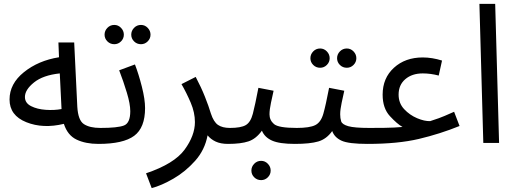

<svg xmlns="http://www.w3.org/2000/svg" viewBox="-20 -734 2648 986"><path d="M535 -38Q535 -77 495 -77Q441 -77 411 -96.5Q381 -116 377 -186L361 -516H280L283 -440Q177 -423 103 -363.5Q29 -304 29 -223Q29 -141 115 -106.5Q201 -72 308 -98Q327 -39 373.5 -17Q420 5 485 5Q507 5 521 -8.5Q535 -22 535 -38ZM108 -236Q108 -273 154.5 -310.5Q201 -348 287 -357L296 -174Q259 -167 215 -170Q171 -173 139.5 -189Q108 -205 108 -236Z M486 5Q613 5 669 -36.5Q725 -78 725 -179Q725 -224 708.5 -289Q692 -354 673 -403L592 -373Q614 -316 631.5 -258Q649 -200 649 -163Q649 -102 616.5 -89.5Q584 -77 496 -77ZM704 -507Q724 -507 738.5 -521.5Q753 -536 753 -556Q753 -576 738.5 -591Q724 -606 704 -606Q683 -606 668.5 -591Q654 -576 654 -556Q654 -536 668.5 -521.5Q683 -507 704 -507ZM567 -507Q587 -507 601.5 -521.5Q616 -536 616 -556Q616 -576 601.5 -591Q587 -606 567 -606Q546 -606 531.5 -591Q517 -576 517 -556Q517 -536 531.5 -521.5Q546 -507 567 -507Z M1151 5Q1173 5 1187 -8.5Q1201 -22 1201 -38Q1201 -77 1161 -77Q1122 -77 1099.5 -92.5Q1077 -108 1063 -151Q1052 -188 1032.5 -237Q1013 -286 985 -339L912 -302Q938 -257 959.5 -206.5Q981 -156 981 -107Q981 -38 928 34.5Q875 107 730 156L759 232Q809 219 870.5 183.5Q932 148 982 92Q1032 36 1046 -39Q1062 -19 1087.5 -7Q1113 5 1151 5Z M1544 -38Q1544 -77 1504 -77Q1410 -77 1387 -97Q1364 -117 1364 -147Q1364 -171 1371.5 -206Q1379 -241 1385 -268L1307 -283Q1290 -194 1278.5 -150Q1267 -106 1242 -91.5Q1217 -77 1161 -77L1151 5Q1217 5 1256 -8Q1295 -21 1325 -63Q1339 -29 1377 -12Q1415 5 1494 5Q1516 5 1530 -8.5Q1544 -22 1544 -38ZM1321 191Q1341 191 1355.5 176.5Q1370 162 1370 142Q1370 122 1355.5 107Q1341 92 1321 92Q1300 92 1285.5 107Q1271 122 1271 142Q1271 162 1285.5 176.5Q1300 191 1321 191Z M1917 -38Q1917 -77 1877 -77Q1800 -77 1768.5 -86Q1737 -95 1732 -111Q1727 -127 1727 -147Q1727 -171 1734.5 -206Q1742 -241 1748 -268L1670 -283Q1653 -194 1640.5 -150Q1628 -106 1599 -91.5Q1570 -77 1504 -77L1494 5Q1572 5 1614.5 -7.5Q1657 -20 1686 -61Q1698 -28 1734 -11.5Q1770 5 1867 5Q1889 5 1903 -8.5Q1917 -22 1917 -38ZM1761 -386Q1781 -386 1795.5 -400.5Q1810 -415 1810 -435Q1810 -455 1795.5 -470Q1781 -485 1761 -485Q1740 -485 1725.5 -470Q1711 -455 1711 -435Q1711 -415 1725.5 -400.5Q1740 -386 1761 -386ZM1624 -386Q1644 -386 1658.5 -400.5Q1673 -415 1673 -435Q1673 -455 1658.5 -470Q1644 -485 1624 -485Q1603 -485 1588.5 -470Q1574 -455 1574 -435Q1574 -415 1588.5 -400.5Q1603 -386 1624 -386Z M1867 5Q2023 5 2131 -20.5Q2239 -46 2340 -87L2312 -160Q2254 -134 2233.5 -127Q2213 -120 2189 -112Q2160 -111 2122 -127Q2084 -143 2055.5 -173.5Q2027 -204 2027 -248Q2027 -298 2061.5 -327.5Q2096 -357 2151 -357Q2191 -357 2233 -346L2250 -423Q2199 -439 2151 -439Q2061 -439 2003 -386Q1945 -333 1945 -248Q1945 -178 1982.5 -137.5Q2020 -97 2047 -82Q2037 -81 2004 -79Q1971 -77 1877 -77Z M2462 0 2442 -714H2523L2543 0Z"/></svg>

Font: Noto Sans Arabic UI
Style: Regular
Weight: 400
Designer: Nadine Chahine - Monotype Design Team
Foundry: Monotype Imaging Inc.
Version: Version 1.900